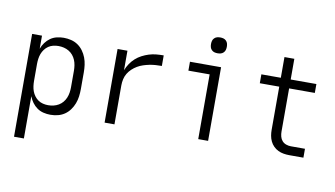

<svg xmlns="http://www.w3.org/2000/svg" viewBox="-89 -944 2377 1361"><g transform="rotate(10 1100.0 -263.5)"><path d="M77 210V-530H148V-436Q157 -460 172 -480.5Q187 -501 207.5 -515.5Q228 -530 253 -536Q278 -542 303 -542Q330 -542 356.5 -535.5Q383 -529 405 -514Q427 -499 443 -477Q459 -455 468.5 -430Q478 -405 481.5 -378.5Q485 -352 485 -325V-205Q485 -178 481.5 -151.5Q478 -125 468.5 -100Q459 -75 443 -53Q427 -31 405 -16Q383 -1 356.5 5.5Q330 12 303 12Q278 12 253 6Q228 0 207.5 -14.5Q187 -29 172 -49.5Q157 -70 148 -94V210ZM276 -52Q296 -52 315 -56.5Q334 -61 351 -71Q368 -81 380.5 -96Q393 -111 400.5 -129Q408 -147 411 -166.5Q414 -186 414 -205V-325Q414 -344 411 -363.5Q408 -383 400.5 -401Q393 -419 380.5 -434Q368 -449 351 -459Q334 -469 315 -473.5Q296 -478 276 -478Q257 -478 238.5 -473.5Q220 -469 204.5 -458.5Q189 -448 177.5 -432.5Q166 -417 159.5 -399.5Q153 -382 150.5 -363Q148 -344 148 -325V-205Q148 -186 150.5 -167Q153 -148 159.5 -130.5Q166 -113 177.5 -97.5Q189 -82 204.5 -71.5Q220 -61 238.5 -56.5Q257 -52 276 -52Z M692 0V-530H763V-390Q773 -415 788 -437.5Q803 -460 823 -478Q843 -496 867 -508.5Q891 -521 916.5 -529Q942 -537 968.5 -539.5Q995 -542 1022 -542V-466Q1000 -466 977.5 -464.5Q955 -463 933 -458.5Q911 -454 889.5 -447Q868 -440 848.5 -428.5Q829 -417 812.5 -401.5Q796 -386 784.5 -367Q773 -348 768 -325.5Q763 -303 763 -281V0Z M1366 0V-466H1213V-530H1437V0ZM1395 -623Q1383 -623 1372 -626Q1361 -629 1352.5 -637.5Q1344 -646 1341 -657Q1338 -668 1338 -680Q1338 -692 1341 -703Q1344 -714 1352.5 -722.5Q1361 -731 1372 -734Q1383 -737 1395 -737Q1407 -737 1418 -734Q1429 -731 1437.5 -722.5Q1446 -714 1449 -703Q1452 -692 1452 -680Q1452 -668 1449 -657Q1446 -646 1437.5 -637.5Q1429 -629 1418 -626Q1407 -623 1395 -623Z M2123 0H2021Q2001 0 1980 -3.5Q1959 -7 1940.5 -16Q1922 -25 1907 -40Q1892 -55 1883 -74Q1874 -93 1870.5 -113.5Q1867 -134 1867 -155V-466H1727V-530H1867V-679H1938V-530H2123V-466H1938V-155Q1938 -137 1942.5 -119.5Q1947 -102 1958.5 -89Q1970 -76 1987 -70Q2004 -64 2021 -64H2123Z"/></g></svg>

Font: Lode Term
Style: Regular
Weight: 400
Monospace: yes
Designer: Belleve Invis
Foundry: Belleve Invis
Version: Version 29.2.0